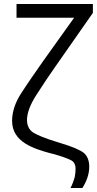

<svg xmlns="http://www.w3.org/2000/svg" viewBox="-20 -789 481 953"><path d="M330 144H389C409 113 423 76 423 39C423 9 414 -15 396 -30C377 -45 339 -61 283 -78L264 -84C204 -102 164 -119 145 -131C125 -144 114 -165 114 -194C114 -228 130 -271 162 -320C194 -370 226 -418 260 -466L441 -725V-769H62V-701H348L195 -487C156 -431 120 -380 89 -332C56 -283 40 -235 40 -189C40 -84 147 -51 231 -28L248 -24C286 -13 314 -3 330 5C346 12 355 27 355 48C355 61 354 75 351 90C347 104 341 123 330 144Z"/></svg>

Font: Cheyenne Sans Light
Style: Regular
Weight: 300
Designer: The Public Sans project authors (U.S. Web Design System), Libre Franklin designed by Pablo Impallari and Rodrigo Fuenzal
Foundry: The Cheyenne Sans Project Authors
Version: Version 2.007